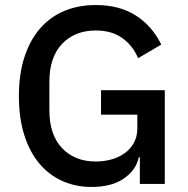

<svg xmlns="http://www.w3.org/2000/svg" viewBox="-20 -730 745 762"><path d="M535 -106H531Q520 -55 471.5 -21.5Q423 12 343 12Q281 12 228 -11.5Q175 -35 136.5 -80.5Q98 -126 76.5 -193.5Q55 -261 55 -349Q55 -436 77 -503.5Q99 -571 139 -617Q179 -663 235 -686.5Q291 -710 360 -710Q454 -710 519 -668.5Q584 -627 620 -553L528 -499Q508 -548 466 -578.5Q424 -609 360 -609Q277 -609 226.5 -556Q176 -503 176 -406V-292Q176 -195 226.5 -142Q277 -89 360 -89Q393 -89 423 -97.5Q453 -106 475.5 -122.5Q498 -139 511.5 -163.5Q525 -188 525 -221V-275H381V-372H634V0H535Z"/></svg>

Font: IBM Plex Sans Thai Medium
Style: Regular
Weight: 500
Designer: Mike Abbink, Paul van der Laan, Pieter van Rosmalen, Ben Mitchell, Mark Frömberg
Foundry: Bold Monday
Version: Version 1.1